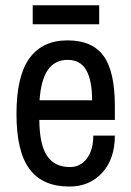

<svg xmlns="http://www.w3.org/2000/svg" viewBox="-20 -686 492 719"><path d="M102.5 -666.4H351.4V-595.1H102.5ZM410.1 -289.3V-236.8H127.3Q127.7 -146 155.7 -103.2Q183.8 -60.4 242 -60.4Q281.1 -60.4 305.2 -92.3Q329.3 -124.2 329.3 -178.1H410.1Q410.1 -91.2 362.9 -39.3Q315.8 12.6 239.4 12.6Q139.4 12.6 90.6 -52.8Q41.7 -118.2 41.7 -259.6Q41.7 -401 90.4 -467.9Q139 -534.8 232.4 -534.8Q325.8 -534.8 367.9 -476.5Q410.1 -418.3 410.1 -289.3ZM128.1 -310.6H324.9Q324.9 -384.9 303 -423.3Q281.1 -461.8 233.3 -461.8Q185.5 -461.8 159.4 -424.4Q133.4 -387.1 128.1 -310.6Z"/></svg>

Font: Puralecka Narrow
Style: Regular
Weight: 400
Designer: Hector Gatti, Marcela Romero, Pablo Cosgaya and Nicolas Silva
Version: Version 1.004;PS 001.004;hotconv 1.0.70;makeotf.lib2.5.58329